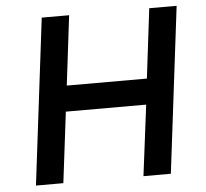

<svg xmlns="http://www.w3.org/2000/svg" viewBox="-52 -783 897 838"><g transform="rotate(-5 396.5 -364.0)"><path d="M663 0H543L582 -310H230L192 0H72L161 -728H281L244 -423H595L632 -728H752Z"/></g></svg>

Font: Josefin Sans SemiBold
Style: Italic
Weight: 600
Italic angle: -7°
Designer: Santiago Orozco
Foundry: Typemade
Version: Version 2.000